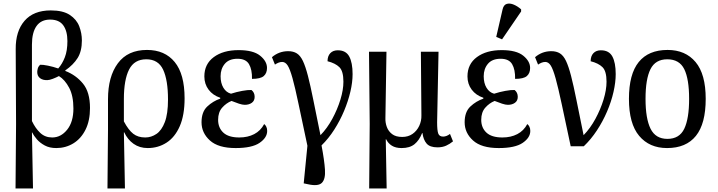

<svg xmlns="http://www.w3.org/2000/svg" viewBox="-20 -829 4070 1088"><path d="M68 239 71 -126 69 -550Q68 -652 119 -711Q170 -770 268 -770Q337 -770 375.5 -744.5Q414 -719 429 -680Q444 -641 444 -600Q444 -539 420 -500.5Q396 -462 350 -430V-427Q410 -404 450 -355.5Q490 -307 490 -217Q490 -145 464.5 -94Q439 -43 395.5 -16.5Q352 10 299 10Q261 10 234 -4.5Q207 -19 189.5 -39Q172 -59 163 -78H161L167 239ZM276 -50Q325 -50 360.5 -94Q396 -138 396 -214Q396 -286 372 -331.5Q348 -377 314 -398Q299 -390 279.5 -382.5Q260 -375 248 -375Q223 -374 207 -386Q191 -398 191 -421Q191 -429 194 -440.5Q197 -452 207 -462Q222 -463 251.5 -457Q281 -451 310 -441Q333 -467 347.5 -504.5Q362 -542 362 -596Q362 -653 338.5 -685.5Q315 -718 264 -718Q213 -718 187 -681.5Q161 -645 161 -576V-143Q181 -101 208.5 -75.5Q236 -50 276 -50Z M589 239 592 -93V-267Q592 -395 648 -470.5Q704 -546 813 -546Q914 -546 970 -477.5Q1026 -409 1026 -272Q1026 -176 998.5 -113.5Q971 -51 923.5 -20.5Q876 10 817 10Q771 10 737 -14Q703 -38 684 -79H682L688 239ZM803 -50Q837 -50 866.5 -70Q896 -90 914 -137Q932 -184 932 -265Q932 -375 904.5 -434Q877 -493 809 -493Q741 -493 711.5 -435Q682 -377 682 -268V-141Q708 -92 735 -71Q762 -50 803 -50Z M1315 10Q1217 10 1169.5 -33Q1122 -76 1122 -136Q1122 -195 1154.5 -225.5Q1187 -256 1228 -270V-275Q1186 -289 1162 -321Q1138 -353 1138 -396Q1138 -466 1191.5 -505.5Q1245 -545 1332 -545Q1415 -545 1454 -513.5Q1493 -482 1493 -444Q1493 -414 1474.5 -398Q1456 -382 1408 -382Q1409 -435 1391 -465.5Q1373 -496 1326 -496Q1278 -496 1254 -467.5Q1230 -439 1230 -397Q1230 -358 1246 -331.5Q1262 -305 1289 -298Q1320 -308 1352.5 -314Q1385 -320 1405 -319Q1423 -305 1423 -280Q1423 -258 1407 -246.5Q1391 -235 1367 -235Q1354 -235 1334 -241.5Q1314 -248 1292 -257Q1262 -245 1239 -219Q1216 -193 1216 -150Q1216 -105 1245.5 -77.5Q1275 -50 1336 -50Q1384 -50 1420.5 -69Q1457 -88 1477 -126Q1484 -121 1489 -111Q1494 -101 1494 -87Q1494 -49 1451 -19.5Q1408 10 1315 10Z M1725 215 1701 210 1722 -3Q1691 -148 1671.5 -241Q1652 -334 1637.5 -386Q1623 -438 1610 -458Q1597 -478 1579 -478Q1560 -478 1538 -463L1521 -505Q1561 -539 1613 -539Q1642 -539 1662 -526.5Q1682 -514 1696.5 -483.5Q1711 -453 1725 -399Q1739 -345 1755.5 -262.5Q1772 -180 1796 -63Q1834 -102 1863 -155.5Q1892 -209 1909 -264.5Q1926 -320 1926 -366Q1926 -426 1903 -448.5Q1880 -471 1836 -482Q1836 -511 1851.5 -527.5Q1867 -544 1894 -544Q1940 -544 1959 -509Q1978 -474 1978 -409Q1978 -363 1965.5 -309.5Q1953 -256 1930 -201Q1907 -146 1874.5 -95Q1842 -44 1802 -5Q1818 79 1821.5 132.5Q1825 186 1804 207Q1783 228 1725 215Z M2072 239 2075 -126 2071 -536H2170L2164 -160Q2163 -134 2172 -109.5Q2181 -85 2202 -69Q2223 -53 2259 -53Q2293 -53 2317.5 -70Q2342 -87 2355.5 -115.5Q2369 -144 2368 -176L2365 -536H2465L2457 -136Q2457 -89 2463.5 -72Q2470 -55 2491 -55Q2510 -55 2530 -70L2547 -28Q2529 -13 2508 -3.5Q2487 6 2459 6Q2416 6 2397.5 -15.5Q2379 -37 2374 -75H2372Q2356 -34 2329 -12Q2302 10 2256 10Q2222 10 2200.5 -3.5Q2179 -17 2168 -40H2166L2171 239Z M2806 10Q2708 10 2660.5 -33Q2613 -76 2613 -136Q2613 -195 2645.5 -225.5Q2678 -256 2719 -270V-275Q2677 -289 2653 -321Q2629 -353 2629 -396Q2629 -466 2682.5 -505.5Q2736 -545 2823 -545Q2906 -545 2945 -513.5Q2984 -482 2984 -444Q2984 -414 2965.5 -398Q2947 -382 2899 -382Q2900 -435 2882 -465.5Q2864 -496 2817 -496Q2769 -496 2745 -467.5Q2721 -439 2721 -397Q2721 -358 2737 -331.5Q2753 -305 2780 -298Q2811 -308 2843.5 -314Q2876 -320 2896 -319Q2914 -305 2914 -280Q2914 -258 2898 -246.5Q2882 -235 2858 -235Q2845 -235 2825 -241.5Q2805 -248 2783 -257Q2753 -245 2730 -219Q2707 -193 2707 -150Q2707 -105 2736.5 -77.5Q2766 -50 2827 -50Q2875 -50 2911.5 -69Q2948 -88 2968 -126Q2975 -121 2980 -111Q2985 -101 2985 -87Q2985 -49 2942 -19.5Q2899 10 2806 10ZM2825 -606 2792 -620 2828 -776Q2834 -802 2852 -807Q2870 -812 2892 -802.5Q2914 -793 2933 -776V-764Z M3214 0Q3183 -146 3163 -239.5Q3143 -333 3128.5 -385Q3114 -437 3101 -457.5Q3088 -478 3070 -478Q3051 -478 3029 -463L3012 -505Q3052 -539 3104 -539Q3133 -539 3153 -526.5Q3173 -514 3187.5 -483.5Q3202 -453 3216 -399Q3230 -345 3246.5 -262.5Q3263 -180 3287 -63Q3325 -102 3354 -155.5Q3383 -209 3400 -264.5Q3417 -320 3417 -366Q3417 -426 3394 -448.5Q3371 -471 3327 -482Q3327 -511 3342.5 -527.5Q3358 -544 3385 -544Q3431 -544 3450 -509Q3469 -474 3469 -409Q3469 -363 3456.5 -308Q3444 -253 3420 -197Q3396 -141 3362.5 -90Q3329 -39 3288 0Z M3760 10Q3660 10 3602 -59Q3544 -128 3544 -269Q3544 -409 3599.5 -477.5Q3655 -546 3763 -546Q3864 -546 3921.5 -477.5Q3979 -409 3979 -269Q3979 -128 3923.5 -59Q3868 10 3760 10ZM3762 -42Q3830 -42 3857.5 -99.5Q3885 -157 3885 -269Q3885 -381 3857.5 -437Q3830 -493 3761 -493Q3694 -493 3666 -437Q3638 -381 3638 -269Q3638 -157 3666.5 -99.5Q3695 -42 3762 -42Z"/></svg>

Font: Noto Serif SemiCondensed
Style: Regular
Weight: 400
Width: 4
Designer: Monotype Design Team
Foundry: Monotype Imaging Inc.
Version: Version 2.013